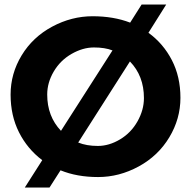

<svg xmlns="http://www.w3.org/2000/svg" viewBox="-20 -775 846 850"><path d="M617.2 -340.8Q617.2 -439 555.2 -502.9L326.2 -144Q363.3 -128.9 413.1 -128.9Q462.9 -128.9 511.5 -158Q560.1 -187 588.6 -237.5Q617.2 -288.1 617.2 -340.8ZM189 -356.4Q189 -259.8 250 -195.8L478 -551.8Q444.8 -564.9 395.8 -564.9Q346.7 -564.9 296.9 -536.4Q247.1 -507.8 218 -458.5Q189 -409.2 189 -356.4ZM248 -21 199.2 55.2H89.8L167 -65.9Q101.1 -115.7 64 -189.5Q26.9 -263.2 26.9 -356.2Q26.9 -449.2 75.9 -530Q125 -610.8 210.9 -657Q296.9 -703.1 389.9 -703.1Q482.9 -703.1 556.2 -674.8L606.9 -754.9H715.8L637.2 -629.9Q703.1 -582 741 -508.5Q778.8 -435.1 778.8 -342Q778.8 -249 729.5 -167Q680.2 -85 594 -38.1Q507.8 8.8 414.3 8.8Q320.8 8.8 248 -21Z"/></svg>

Font: Montserrat-SemiBold
Style: Regular
Weight: 600
Designer: Julieta Ulanovsky
Foundry: Julieta Ulanovsky
Version: Version 6.001